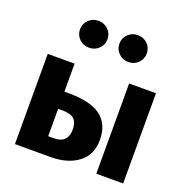

<svg xmlns="http://www.w3.org/2000/svg" viewBox="-139 -930 1038 1062"><g transform="rotate(20 379.5 -399.5)"><path d="M320.5 -664Q297 -641 263 -641Q229 -641 205.5 -664Q182 -687 182 -720Q182 -753 205.5 -776Q229 -799 263 -799Q297 -799 320.5 -776Q344 -753 344 -720Q344 -687 320.5 -664ZM494 -641Q461 -641 437.5 -664Q414 -687 414 -720Q414 -753 437.5 -776Q461 -799 494 -799Q529 -799 552 -776Q575 -753 575 -720Q575 -687 552 -664Q529 -641 494 -641ZM246 -366Q375 -366 435 -319.5Q495 -273 495 -182Q495 -94 433 -47Q371 0 270 0H61V-531H219V-366ZM540 -531H698V0H540ZM253 -104Q334 -104 334 -185Q334 -226 313.5 -245.5Q293 -265 244 -265H219V-104Z"/></g></svg>

Font: Fira Sans
Style: Bold
Weight: 700
Designer: bBox Type GmbH & Carrois Corporate GbR & Edenspiekermann AG
Foundry: bBox Type GmbH & Carrois Corporate GbR & Edenspiekermann AG
Version: Version 4.301;PS 004.301;hotconv 1.0.88;makeotf.lib2.5.64775